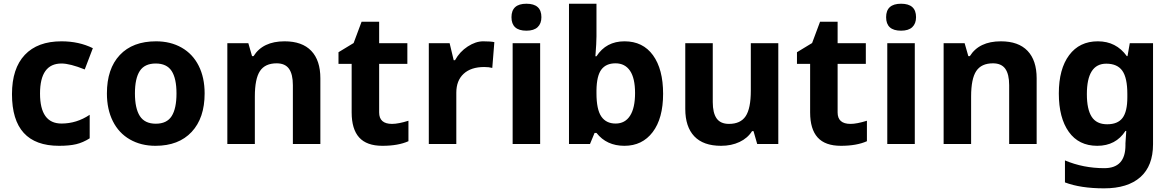

<svg xmlns="http://www.w3.org/2000/svg" viewBox="-20 -780 6343 1040"><path d="M313 -110.8Q395 -110.8 465.8 -158.2V-30.8Q429.7 -7.8 392.8 1Q356 9.8 299.8 9.8Q44.9 9.8 44.9 -270Q44.9 -409.2 114.3 -482.7Q183.6 -556.2 313 -556.2Q407.7 -556.2 482.9 -519L439 -403.8Q358.9 -436 313 -436Q196.8 -436 196.8 -273.4Q196.8 -110.8 313 -110.8Z M1088.4 -273.9Q1088.4 -140.6 1018.1 -65.4Q947.8 9.8 822.3 9.8Q743.7 9.8 683.6 -24.7Q623.5 -59.1 591.3 -123.5Q559.1 -188 559.1 -273.9Q559.1 -407.7 628.9 -481.9Q698.7 -556.2 825.2 -556.2Q903.8 -556.2 963.9 -522Q1023.9 -487.8 1056.2 -423.8Q1088.4 -359.9 1088.4 -273.9ZM737.3 -395.8Q710.9 -355.5 710.9 -274.2Q710.9 -192.9 737.5 -151.4Q764.2 -109.9 824 -109.9Q883.8 -109.9 909.9 -151.1Q936 -192.4 936 -273.7Q936 -355 909.7 -395.5Q883.3 -436 823.5 -436Q763.7 -436 737.3 -395.8Z M1521.5 -556.2Q1616.7 -556.2 1666 -504.6Q1715.3 -453.1 1715.3 -356V0H1566.4V-318.8Q1566.4 -377.9 1545.4 -407.5Q1524.4 -437 1478.5 -437Q1416 -437 1388.2 -395.3Q1360.4 -353.5 1360.4 -256.8V0H1211.4V-545.9H1325.2L1345.2 -476.1H1353.5Q1403.8 -556.2 1521.5 -556.2Z M2033.7 -170.9Q2033.7 -108.9 2103.5 -108.9Q2137.7 -108.9 2192.4 -126V-15.1Q2136.7 9.8 2051.5 9.8Q1966.3 9.8 1925.5 -35.4Q1884.8 -80.6 1884.8 -170.9V-434.1H1813.5V-497.1L1895.5 -546.9L1938.5 -662.1H2033.7V-545.9H2186.5V-434.1H2033.7Z M2657.7 -551.8 2646.5 -412.1Q2628.4 -417 2602.5 -417Q2531.2 -417 2491.5 -380.4Q2451.7 -343.8 2451.7 -277.8V0H2302.7V-545.9H2415.5L2437.5 -454.1H2444.8Q2470.2 -500 2513.4 -528.1Q2556.6 -556.2 2597.2 -556.2Q2637.7 -556.2 2657.7 -551.8Z M2905.8 0H2756.8V-545.9H2905.8ZM2831.5 -613.8Q2750.5 -613.8 2750.5 -686.8Q2750.5 -759.8 2831.5 -759.8Q2912.6 -759.8 2912.6 -687Q2912.6 -652.3 2892.3 -633.1Q2872.1 -613.8 2831.5 -613.8Z M3210.9 -291V-274.9Q3210.9 -187 3237.1 -148.9Q3263.2 -110.8 3314.5 -110.8Q3365.7 -110.8 3392.8 -153.1Q3419.9 -195.3 3419.9 -275.9Q3419.9 -356.4 3392.6 -396.7Q3365.2 -437 3314 -437Q3262.7 -437 3237.3 -403.1Q3211.9 -369.1 3210.9 -291ZM3210.9 -60.1H3200.7L3175.8 0H3062V-759.8H3210.9V-583Q3210.9 -549.3 3205.1 -475.1H3210.9Q3263.2 -556.2 3362.8 -556.2Q3462.4 -556.2 3517.1 -480.7Q3571.8 -405.3 3571.8 -272Q3571.8 -138.7 3515.4 -64.5Q3459 9.8 3362.3 9.8Q3265.6 9.8 3210.9 -60.1Z M3885.7 9.8Q3789.6 9.8 3740.7 -41.7Q3691.9 -93.3 3691.9 -189.9V-545.9H3840.8V-227.1Q3840.8 -168 3861.8 -138.4Q3882.8 -108.9 3928.7 -108.9Q3991.2 -108.9 4019 -150.6Q4046.9 -192.4 4046.9 -289.1V-545.9H4195.8V0H4081.5L4061.5 -69.8H4053.7Q4029.8 -31.7 3985.8 -11Q3941.9 9.8 3885.7 9.8Z M4517.1 -170.9Q4517.1 -108.9 4586.9 -108.9Q4621.1 -108.9 4675.8 -126V-15.1Q4620.1 9.8 4534.9 9.8Q4449.7 9.8 4408.9 -35.4Q4368.2 -80.6 4368.2 -170.9V-434.1H4296.9V-497.1L4378.9 -546.9L4421.9 -662.1H4517.1V-545.9H4669.9V-434.1H4517.1Z M4935.1 0H4786.1V-545.9H4935.1ZM4860.8 -613.8Q4779.8 -613.8 4779.8 -686.8Q4779.8 -759.8 4860.8 -759.8Q4941.9 -759.8 4941.9 -687Q4941.9 -652.3 4921.6 -633.1Q4901.4 -613.8 4860.8 -613.8Z M5401.4 -556.2Q5496.6 -556.2 5545.9 -504.6Q5595.2 -453.1 5595.2 -356V0H5446.3V-318.8Q5446.3 -377.9 5425.3 -407.5Q5404.3 -437 5358.4 -437Q5295.9 -437 5268.1 -395.3Q5240.2 -353.5 5240.2 -256.8V0H5091.3V-545.9H5205.1L5225.1 -476.1H5233.4Q5283.7 -556.2 5401.4 -556.2Z M6225.6 1Q6225.6 118.7 6157 179.4Q6088.4 240.2 5960.7 240.2Q5833 240.2 5748.5 208V88.9Q5847.7 130.9 5961.9 130.9Q6076.2 130.9 6076.2 6.8V-3.9L6080.6 -70.8H6076.2Q6023.9 9.8 5923.6 9.8Q5823.2 9.8 5769.3 -65.9Q5715.3 -141.6 5715.3 -273.9Q5715.3 -406.2 5771.2 -481.2Q5827.1 -556.2 5926.5 -556.2Q6025.9 -556.2 6083.5 -476.1H6087.4L6099.6 -545.9H6225.6ZM6086.4 -252.9V-271Q6086.4 -358.4 6059.3 -396.7Q6032.2 -435.1 5972.2 -435.1Q5867.2 -435.1 5867.2 -270Q5867.2 -188 5893.3 -147.5Q5919.4 -106.9 5977.1 -106.9Q6034.7 -106.9 6060.5 -141.4Q6086.4 -175.8 6086.4 -252.9Z"/></svg>

Font: NotoSans-Bold
Style: Bold
Weight: 700
Designer: Monotype Design team
Foundry: Monotype Imaging Inc.
Version: Version 1.04